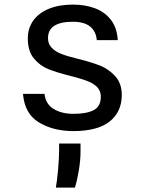

<svg xmlns="http://www.w3.org/2000/svg" viewBox="-20 -576 640 856"><path d="M82.5 -157.5H178.5Q183 -112.5 218.8 -90.5Q254.5 -68.5 307 -68.5Q367.5 -68.5 398.5 -85.5Q429.5 -102.5 429.5 -144.5Q429.5 -170 414.2 -186.5Q399 -203 371.2 -214Q343.5 -225 296 -237Q233.5 -252.5 195.2 -268Q157 -283.5 130.5 -316.2Q104 -349 104 -405Q104 -449.5 127.8 -483.5Q151.5 -517.5 197 -536.5Q242.5 -555.5 305.5 -555.5Q359.5 -555.5 403.2 -539.2Q447 -523 474.5 -487.5Q502 -452 505 -397H411.5Q408.5 -435 382.5 -457Q356.5 -479 305 -479Q194 -479 194 -406Q194 -380.5 210 -363.5Q226 -346.5 253.2 -335.8Q280.5 -325 324.5 -314.5Q385.5 -299.5 425.2 -283.8Q465 -268 494 -236Q523 -204 523 -152Q522.5 -77 468.8 -34.2Q415 8.5 306 8.5Q216 8 152.8 -30.8Q89.5 -69.5 82.5 -157.5ZM229 260.5Q234.5 231 239 179.8Q243.5 128.5 243.5 93.5V64H339V99.5Q339 138.5 331.5 183.5Q324 228.5 314 260.5Z"/></svg>

Font: SplineSansMono30
Style: Regular
Weight: 400
Designer: Eben Sorkin, Mirko Velimirovic
Foundry: Sorkin Type
Version: Version 1.000